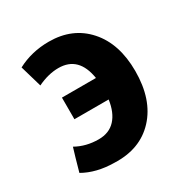

<svg xmlns="http://www.w3.org/2000/svg" viewBox="-136 -662 763 792"><g transform="rotate(-30 245.0 -266.0)"><path d="M296 -220H133V-323H295Q277 -436 181 -436Q133 -436 81 -411L51 -514Q119 -550 201 -550Q314 -550 382 -473.5Q450 -397 450 -267Q450 -131 378.5 -54Q307 23 186 18Q101 17 40 -18Q60 -90 71 -125Q119 -98 179 -98Q229 -98 258.5 -130Q288 -162 296 -220Z"/></g></svg>

Font: Repo
Style: Bold
Weight: 700
Designer: Stefan Peev
Foundry: Context Ltd
Version: Version 001.000